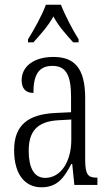

<svg xmlns="http://www.w3.org/2000/svg" viewBox="-20 -786 469 816"><path d="M99 -619V-606H122C154 -642 183 -673 207 -716C230 -673 259 -642 291 -606H314V-619C290 -657 256 -721 239 -766H175C159 -721 123 -657 99 -619ZM156 10C225 10 253 -32 283 -89H287L296 0H394V-31H391C354 -31 342 -44 342 -108V-369C342 -497 296 -544 207 -544C124 -544 72 -504 72 -445C72 -410 89 -391 122 -391C122 -466 143 -506 203 -506C264 -506 282 -461 282 -372V-309L218 -306C98 -301 40 -253 40 -148C40 -41 89 10 156 10ZM172 -30C123 -30 102 -76 102 -145C102 -225 135 -270 229 -275L283 -278V-191C283 -100 239 -30 172 -30Z"/></svg>

Font: Noto Serif Hebrew ExtraCondensed Light
Style: Regular
Weight: 300
Width: 2
Designer: Monotype Design Team
Foundry: Monotype Imaging Inc.
Version: Version 2.004